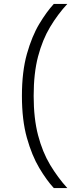

<svg xmlns="http://www.w3.org/2000/svg" viewBox="-20 -808 412 981"><path d="M92 -318Q92 -442 117.5 -532.5Q143 -623 180.5 -685.5Q218 -748 255 -788H324Q275 -735 236 -670Q197 -605 174.5 -519.5Q152 -434 152 -318Q152 -203 174.5 -117Q197 -31 236 34Q275 99 324 153H255Q218 113 180.5 50Q143 -13 117.5 -103.5Q92 -194 92 -318Z"/></svg>

Font: 42dot Sans Light
Style: Regular
Weight: 300
Designer: 42dot
Version: Version 1.000